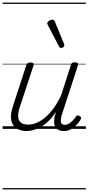

<svg xmlns="http://www.w3.org/2000/svg" viewBox="-20 -1000 686 1490"><path d="M186 17Q139 17 107 -4.5Q75 -26 67 -68.5Q59 -111 80 -175L184 -494Q189 -506 195.5 -510.5Q202 -515 215 -515Q232 -515 238 -509Q244 -503 240 -491L133 -167Q119 -125 121 -94.5Q123 -64 142.5 -48.5Q162 -33 200 -33Q228 -33 260.5 -45.5Q293 -58 327 -85.5Q361 -113 393.5 -156.5Q426 -200 455 -262L530 -495Q534 -508 540 -512Q546 -516 559 -516Q576 -516 582.5 -510.5Q589 -505 585 -493L461 -113Q453 -87 452 -68Q451 -49 459 -40Q467 -31 483 -31Q499 -31 515 -40.5Q531 -50 544.5 -64.5Q558 -79 568 -93Q572 -101 579 -104Q586 -107 597 -100Q608 -94 609 -86.5Q610 -79 605 -71Q593 -51 574.5 -31Q556 -11 531 3Q506 17 476 17Q452 17 435.5 9Q419 1 410 -13.5Q401 -28 400 -49Q399 -70 404 -97L415 -132Q387 -90 357 -61Q327 -32 296.5 -15Q266 2 238 9.5Q210 17 186 17ZM454 -628Q450 -628 446 -630Q442 -632 438 -639L350 -808Q348 -812 347.5 -815Q347 -818 347 -822Q349 -829 355.5 -834.5Q362 -840 371 -844Q380 -848 387 -848Q398 -848 406 -832L477 -659Q479 -655 479 -652Q479 -649 479 -646Q478 -637 470 -632.5Q462 -628 454 -628ZM0 460H646V470H0ZM0 -20H646V0H0ZM0 -505H646V-500H0ZM0 -980H646V-970H0Z"/></svg>

Font: Playwrite NO Guides
Style: Regular
Weight: 400
Designer: Veronika Burian, José Scaglione
Foundry: TypeTogether
Version: Version 1.003